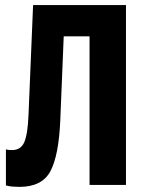

<svg xmlns="http://www.w3.org/2000/svg" viewBox="-20 -731 566 759"><path d="M110.8 -710.9 92.8 -278.8Q89.8 -201.2 76.2 -169.4Q62.5 -137.7 27.3 -137.7Q21.5 -137.7 15.6 -138.2Q9.8 -138.7 3.4 -140.6V2Q15.6 5.4 29.3 6.6Q43 7.8 56.2 7.8Q146.5 7.8 179.4 -54.4Q212.4 -116.7 218.3 -255.4L231.9 -587.4H334V0H478V-710.9Z"/></svg>

Font: Roboto Flex
Style: wght 700 wdth 25 opsz 34 GRAD 0.00 slnt 0.00 XTRA 468 XOPQ 96 YOPQ 79 YTLC 514 YTUC 712 YTAS 750 YTDE -203.00 YTFI 738
Weight: 700
Width: 1
Designer: Berlow after Robertson
Foundry: Google
Version: Version 3.100